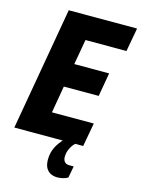

<svg xmlns="http://www.w3.org/2000/svg" viewBox="-131 -762 765 1037"><g transform="rotate(15 251.5 -244.0)"><path d="M1 0 121 -688H503L479 -556H250L225 -415H420L397 -283H202L176 -132H410L386 0ZM294 200Q274 200 257.5 192Q241 184 231 166.5Q221 149 221 120Q221 90 230 66Q239 42 253.5 22.5Q268 3 283 -12H352L351 -8Q331 6 318 31Q305 56 305 81Q305 100 314 110Q323 120 340 120H365L353 185Q340 193 323.5 196.5Q307 200 294 200Z"/></g></svg>

Font: Archivo ExtraCondensed ExtraBold
Style: Italic
Weight: 800
Width: 2
Italic angle: -10°
Designer: Hector Gatti
Foundry: Omnibus-Type
Version: Version 2.001